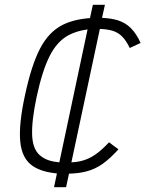

<svg xmlns="http://www.w3.org/2000/svg" viewBox="-20 -706 640 796"><path d="M204 70 216 13Q153 7 117 -17Q71 -47 64 -118.5Q57 -190 84 -313Q110 -435 146 -504.5Q182 -574 240 -603Q286 -626 353 -631L365 -686H415L403 -632Q442 -630 468 -622Q500 -612 522.5 -589.5Q545 -567 563 -528L518 -507Q503 -538 486 -555Q469 -572 445 -579Q424 -585 394 -586L276 -33Q301 -34 322 -40Q351 -48 377 -66.5Q403 -85 432 -116L471 -87Q436 -48 404.5 -26Q373 -4 337 5Q306 13 266 14L254 70ZM226 -33 343 -584Q298 -578 264 -560Q216 -534 185.5 -473Q155 -412 132 -305Q110 -201 113.5 -141Q117 -81 152 -57Q178 -37 226 -33Z"/></svg>

Font: Victor Mono Thin Thin
Style: Italic
Weight: 250
Italic angle: -12°
Monospace: yes
Version: Version 1.561;gftools[0.9.30]